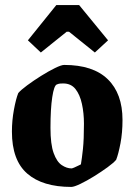

<svg xmlns="http://www.w3.org/2000/svg" viewBox="-20 -726 530 757"><path d="M261 11Q148 11 87.5 -41.5Q27 -94 27 -207Q27 -251 35 -294Q43 -337 52 -359Q62 -371 87 -389.5Q112 -408 141.5 -426.5Q171 -445 196.5 -457.5Q222 -470 233 -470Q347 -470 405 -413.5Q463 -357 463 -253Q463 -203 455 -161Q447 -119 438 -96Q428 -84 404 -66.5Q380 -49 351 -31Q322 -13 297 -1Q272 11 261 11ZM262 -62Q265 -62 274 -66Q283 -70 291 -74Q299 -78 299 -78Q303 -101 307 -138.5Q311 -176 311 -238Q311 -280 303 -316.5Q295 -353 277.5 -375Q260 -397 229 -397Q223 -397 217 -396.5Q211 -396 204 -393Q193 -389 186 -343Q179 -297 179 -222Q179 -157 191.5 -122.5Q204 -88 223.5 -75Q243 -62 262 -62ZM141 -519 90 -567 202 -706H292L406 -567L354 -519L252 -601H243Z"/></svg>

Font: Grenze Gotisch ExtraBold
Style: Regular
Weight: 800
Designer: Renata Polastri
Foundry: Omnibus-Type
Version: Version 1.001